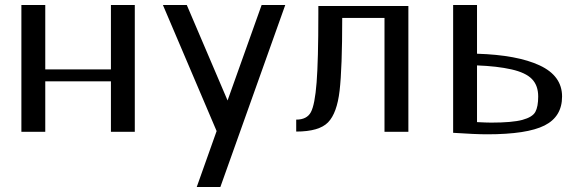

<svg xmlns="http://www.w3.org/2000/svg" viewBox="-20 -530 2329 772"><path d="M426 -251H162V-510H66V0H162V-203H426V0H522V-510H426Z M895 -126 731 -510H635L851 -3L771 222H866L1127 -510H1032Z M1622 0V-506H1260V-473Q1260 -287 1253 -198Q1246 -109 1230 -79Q1214 -49 1171 -49V-1Q1263 -1 1299 -38Q1335 -75 1345.5 -165.5Q1356 -256 1356 -458H1526V0Z M1898 -39V-267Q1979 -264 2036.5 -251Q2094 -238 2119 -212Q2144 -186 2144 -142Q2144 -101 2132.5 -80Q2121 -59 2080.5 -48Q2040 -37 1955 -37Q1936 -37 1898 -39ZM1898 -314V-510H1802V4Q1891 10 1939 10Q2099 10 2169.5 -25.5Q2240 -61 2240 -142Q2240 -225 2150 -267Q2060 -309 1898 -314Z"/></svg>

Font: LXGW Marker Gothic
Style: Regular
Weight: 400
Version: Version 1.001